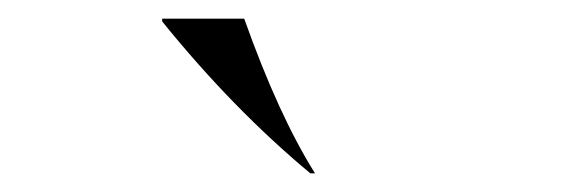

<svg xmlns="http://www.w3.org/2000/svg" viewBox="-20 -767 630 206"><path d="M313 -581Q230 -650 154 -744V-747H242Q279 -643 318 -581Z"/></svg>

Font: Nyght Serif
Style: Regular
Weight: 400
Designer: Maksym Kobuzan
Version: Version 0.410